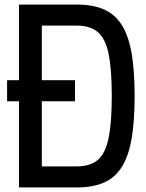

<svg xmlns="http://www.w3.org/2000/svg" viewBox="-20 -820 640 840"><path d="M63 0V-800H316Q387 -800 435.5 -778.5Q484 -757 513.5 -709.5Q543 -662 556 -586Q569 -510 569 -400Q569 -291 556 -214.5Q543 -138 513.5 -90.5Q484 -43 435.5 -21.5Q387 0 316 0ZM11 -377V-469H308V-377ZM163 -21 85 -92H316Q374 -92 407.5 -120Q441 -148 455 -215.5Q469 -283 469 -400Q469 -518 455 -585Q441 -652 407.5 -680Q374 -708 316 -708H85L163 -779Z"/></svg>

Font: Victor Mono
Style: Bold
Weight: 700
Monospace: yes
Designer: Rune Bjørnerås
Version: Version 1.561;gftools[0.9.30]